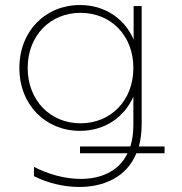

<svg xmlns="http://www.w3.org/2000/svg" viewBox="-20 -543 722 763"><path d="M298 66H487C452 139 379 168 301 168C238 168 170 149 115 120V157C168 184 233 200 295 200C391 200 483 162 522 66H634V39H532C539 13 543 -17 543 -50V-519H511V-386C474 -471 395 -523 298 -523C161 -523 57 -420 57 -273C57 -126 161 -23 298 -23C394 -23 473 -75 510 -159V-47C510 -14 506 14 498 39H298ZM300 -53C180 -53 90 -144 90 -273C90 -402 180 -492 300 -492C420 -492 510 -403 510 -273C510 -143 420 -53 300 -53Z"/></svg>

Font: Chess Sans ExtraLight
Style: Regular
Weight: 275
Designer: Wolf Bōese
Foundry: Wolf Bōese
Version: Version 7.223;Glyphs 3.3 (3306)